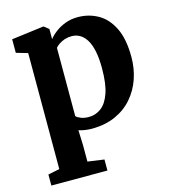

<svg xmlns="http://www.w3.org/2000/svg" viewBox="-118 -663 880 999"><g transform="rotate(-15 321.5 -163.5)"><path d="M34.5 242V182.5L96.5 170V-455L34.5 -473V-546L207 -568H209.5L235.5 -547.5V-493Q249 -510.5 272.2 -528.2Q295.5 -546 326.2 -557.5Q357 -569 393 -569Q452.5 -569 501.8 -541.2Q551 -513.5 580.5 -453.5Q610 -393.5 610 -296Q610 -235 591 -179.5Q572 -124 534.5 -81Q497 -38 441.8 -13.5Q386.5 11 314 11Q295.5 11 275.8 7.8Q256 4.5 245 0.5L248 81.5V170L336.5 182.5V242ZM316.5 -52Q352.5 -52 382.2 -74Q412 -96 429.5 -145.8Q447 -195.5 447 -279Q447 -333 439 -371.5Q431 -410 416 -434.2Q401 -458.5 381 -470Q361 -481.5 337 -481.5Q317 -481.5 299.5 -475.8Q282 -470 268.8 -461Q255.5 -452 248 -442.5V-75Q255 -66.5 273.5 -59.2Q292 -52 316.5 -52Z"/></g></svg>

Font: Merriweather 20pt ExtraBold
Style: Regular
Weight: 800
Version: Version 2.100